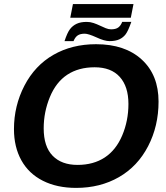

<svg xmlns="http://www.w3.org/2000/svg" viewBox="-20 -916 818 946"><path d="M453.1 -698.2Q596.2 -698.2 678.7 -622.3Q761.2 -546.4 761.2 -415.5Q761.2 -294.9 709.7 -195.6Q658.2 -96.2 565.9 -43.2Q473.6 9.8 355 9.8Q260.7 9.8 191.2 -25.4Q121.6 -60.5 85.2 -126.2Q48.8 -191.9 48.8 -279.8Q48.8 -394.5 100.3 -493.9Q151.9 -593.3 243.2 -645.8Q334.5 -698.2 453.1 -698.2ZM446.3 -584.5Q367.2 -584.5 311.5 -547.9Q255.9 -511.2 225.6 -437.5Q195.3 -363.8 195.3 -283.7Q195.3 -193.8 239.3 -148.7Q283.2 -103.5 361.8 -103.5Q440.4 -103.5 496.1 -140.1Q551.8 -176.8 582.3 -249Q612.8 -321.3 612.8 -403.8Q612.8 -489.7 570.1 -537.1Q527.3 -584.5 446.3 -584.5ZM339.4 -896H637.7L624.5 -828.6H326.2ZM519.5 -713.4Q494.6 -713.4 455.1 -731.9Q415 -750 397.5 -750Q375.5 -750 362.8 -741.5Q350.1 -732.9 342.3 -713.4H297.9Q311.5 -754.9 324.7 -772.2Q337.9 -789.6 357.7 -798.8Q377.4 -808.1 407.2 -808.1Q424.8 -808.1 441.2 -802.5Q457.5 -796.9 472.4 -789.8Q487.3 -782.7 501 -777.1Q514.6 -771.5 527.3 -771.5Q550.8 -771.5 563 -780.8Q575.2 -790 582 -808.1H627Q611.3 -763.2 599.1 -747.1Q586.9 -731 568.1 -722.2Q549.3 -713.4 519.5 -713.4Z"/></svg>

Font: Liberation Sans
Style: Bold Italic
Weight: 700
Italic angle: -12°
Designer: Steve Matteson
Foundry: Ascender Corporation
Version: Version 2.1.5